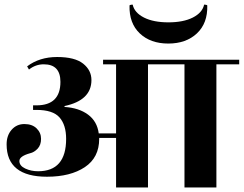

<svg xmlns="http://www.w3.org/2000/svg" viewBox="-20 -822 1069 842"><path d="M1029 -560V-540H929V0H789V-540H629V0H489V-217H415V-213Q415 -131 352 -89Q289 -47 186 -47Q9 -47 9 -189Q9 -228 31 -253Q53 -278 87 -278Q121 -278 140.5 -259Q160 -240 160 -213Q160 -186 145 -170Q130 -154 112 -150Q65 -137 65 -116Q65 -95 90.5 -83Q116 -71 147 -71Q270 -71 270 -213Q270 -274 241 -307Q212 -340 140 -340H125V-360H140Q245 -360 245 -463Q245 -540 172 -540Q136 -540 107 -517L99 -531Q153 -572 230.5 -572Q308 -572 344.5 -543Q381 -514 381 -471Q381 -382 263 -357V-353Q326 -349 366 -319.5Q406 -290 413 -237H489V-540H432V-560ZM548 -798 550 -800 560 -802 562 -801Q570 -766 611.5 -745Q653 -724 718.5 -724Q784 -724 825.5 -745Q867 -766 875 -801L877 -802L887 -800L889 -798Q891 -720 843.5 -675.5Q796 -631 718 -631Q640 -631 593 -675.5Q546 -720 548 -798Z"/></svg>

Font: Rozha One
Style: Regular
Weight: 400
Designer: Tim Donaldson, Indian Type Foundry
Foundry: Indian Type Foundry
Version: Version 1.300;PS 1.0;hotconv 1.0.78;makeotf.lib2.5.61930; tt